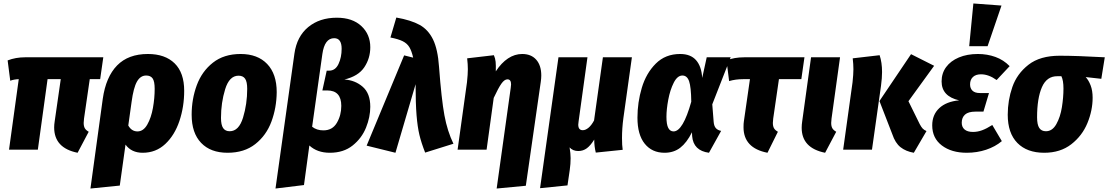

<svg xmlns="http://www.w3.org/2000/svg" viewBox="-20 -862 6384 1106"><path d="M464 -179Q462 -161 462 -154Q462 -135 468.5 -123.5Q475 -112 491 -103L427 18Q292 -9 292 -128Q292 -144 295 -163L330 -406H254L198 0H32L88 -406Q61 -405 39 -397L24 -514Q70 -532 125 -532H575L557 -406H497Z M1041 -339Q1041 -247 1013.5 -165Q986 -83 932 -32.5Q878 18 802 18Q737 18 703 -29L670 207L501 224L572 -293Q590 -419 654.5 -485Q719 -551 832 -551Q931 -551 986 -497Q1041 -443 1041 -339ZM871 -350Q871 -394 859 -410.5Q847 -427 822 -427Q789 -427 769 -392Q749 -357 738 -275L719 -139Q738 -105 772 -105Q806 -105 828.5 -144.5Q851 -184 861 -240.5Q871 -297 871 -350Z M1084 -201Q1084 -291 1113.5 -371Q1143 -451 1206.5 -501Q1270 -551 1366 -551Q1464 -551 1519 -493.5Q1574 -436 1574 -331Q1573 -241 1543.5 -161.5Q1514 -82 1450.5 -32Q1387 18 1291 18Q1193 18 1138.5 -39Q1084 -96 1084 -201ZM1404 -350Q1404 -391 1392 -408.5Q1380 -426 1354 -426Q1301 -426 1277 -348Q1253 -270 1253 -183Q1253 -142 1265.5 -124Q1278 -106 1303 -106Q1356 -106 1380 -184.5Q1404 -263 1404 -350Z M1676 -553Q1690 -652 1755.5 -706Q1821 -760 1920 -760Q2010 -760 2061.5 -712Q2113 -664 2113 -590Q2113 -526 2078.5 -474.5Q2044 -423 1964 -404Q2026 -400 2069.5 -362Q2113 -324 2113 -247Q2113 -188 2088.5 -127Q2064 -66 2011.5 -24Q1959 18 1880 18Q1807 18 1762 -24L1731 204L1567 224ZM1946 -252Q1946 -341 1865 -341H1837L1862 -455H1876Q1912 -455 1930 -493.5Q1948 -532 1948 -581Q1948 -642 1905 -642Q1850 -642 1837 -551L1778 -132Q1804 -111 1843 -111Q1895 -111 1920.5 -154.5Q1946 -198 1946 -252Z M2509 -477Q2523 -290 2540 -198Q2557 -106 2592 -34L2429 17Q2407 -39 2396 -85Q2385 -131 2379.5 -198.5Q2374 -266 2374 -377L2258 18L2092 -23L2308 -543L2360 -530Q2351 -569 2338 -590.5Q2325 -612 2300 -624.5Q2275 -637 2229 -646L2263 -761Q2348 -746 2397.5 -718.5Q2447 -691 2474.5 -634.5Q2502 -578 2509 -477Z M2922 -356 2924 -376Q2924 -405 2903 -405Q2886 -405 2868.5 -380.5Q2851 -356 2824 -298L2783 0H2616L2670 -388Q2675 -435 2675 -463Q2675 -492 2671 -526L2825 -544Q2833 -526 2835 -506Q2837 -486 2836 -451Q2868 -500 2906.5 -525.5Q2945 -551 2988 -551Q3040 -551 3069 -518Q3098 -485 3098 -427Q3098 -410 3095 -390L3009 208L2841 224Z M3563 -67Q3563 -24 3567 1L3412 17Q3403 -19 3403 -58Q3382 -24 3360.5 -8Q3339 8 3311 8Q3280 8 3261 -13Q3267 21 3267 49Q3267 82 3262 117L3249 206L3091 222L3197 -532H3364L3313 -163Q3311 -149 3311 -144Q3311 -112 3337 -112Q3353 -112 3370 -126Q3387 -140 3402 -168L3453 -532H3620L3571 -182Q3563 -122 3563 -67Z M4025 -413 4051 -532H4189L4083 -261L4091 -160Q4093 -136 4103.5 -124Q4114 -112 4134 -108L4064 18Q3974 6 3967 -78L3966 -100Q3936 -40 3898.5 -11Q3861 18 3808 18Q3736 18 3694 -34Q3652 -86 3652 -184Q3652 -272 3677 -356Q3702 -440 3757.5 -495.5Q3813 -551 3898 -551Q3958 -551 3989.5 -515.5Q4021 -480 4025 -413ZM3819 -189Q3819 -145 3829.5 -125Q3840 -105 3860 -105Q3914 -105 3962 -276Q3961 -361 3949.5 -394Q3938 -427 3911 -427Q3882 -427 3861 -385.5Q3840 -344 3829.5 -288Q3819 -232 3819 -189Z M4434 -179Q4432 -159 4432 -154Q4432 -135 4438.5 -123.5Q4445 -112 4461 -103L4401 18Q4263 -9 4263 -129Q4263 -151 4265 -163L4300 -406H4261Q4218 -406 4180 -395L4165 -514Q4209 -532 4268 -532H4614L4596 -406H4467Z M4770 -179Q4768 -161 4768 -154Q4768 -135 4774.5 -123.5Q4781 -112 4797 -103L4733 18Q4598 -9 4598 -126Q4598 -144 4601 -163L4652 -532H4819Z M5120 -89 5046 -280 5228 -550 5361 -483 5213 -279 5278 -147Q5287 -130 5295 -121.5Q5303 -113 5317 -107L5244 18Q5198 10 5167.5 -14Q5137 -38 5120 -89ZM4891 -388Q4896 -435 4896 -463Q4896 -492 4892 -526L5047 -544Q5061 -502 5061 -447Q5061 -413 5055 -368L5003 0H4837Z M5350 -140Q5350 -201 5390.5 -239Q5431 -277 5505 -284Q5404 -307 5404 -393Q5404 -440 5430 -475.5Q5456 -511 5503.5 -531Q5551 -551 5613 -551Q5667 -551 5714 -534Q5761 -517 5796 -481L5721 -401Q5675 -434 5631 -434Q5601 -434 5584.5 -418.5Q5568 -403 5568 -376Q5568 -353 5582 -339.5Q5596 -326 5625 -326H5677L5645 -219H5599Q5558 -219 5539 -202Q5520 -185 5520 -155Q5520 -130 5536.5 -116Q5553 -102 5585 -102Q5611 -102 5637 -111.5Q5663 -121 5696 -142L5751 -49Q5713 -17 5660.5 0.5Q5608 18 5549 18Q5461 18 5405.5 -24Q5350 -66 5350 -140ZM5749 -830 5669 -596H5563L5587 -842Z M5785 -201Q5785 -284 5811.5 -360.5Q5838 -437 5904.5 -489Q5971 -541 6084 -541Q6182 -541 6344 -532L6324 -408L6234 -418Q6251 -400 6262.5 -370Q6274 -340 6274 -299Q6274 -226 6244 -153Q6214 -80 6151 -31Q6088 18 5995 18Q5896 18 5840.5 -38.5Q5785 -95 5785 -201ZM6106 -352Q6106 -399 6094 -423H6072Q6010 -424 5982 -360Q5954 -296 5954 -186Q5954 -144 5966.5 -125Q5979 -106 6005 -106Q6042 -106 6065 -147Q6088 -188 6097 -244.5Q6106 -301 6106 -352Z"/></svg>

Font: Fira Sans Condensed ExtraBold
Style: Italic
Weight: 800
Width: 3
Italic angle: -8°
Designer: bBox Type GmbH & Carrois Corporate GbR & Edenspiekermann AG
Foundry: bBox Type GmbH & Carrois Corporate GbR & Edenspiekermann AG
Version: Version 4.301